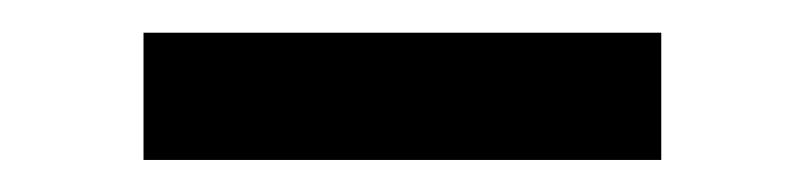

<svg xmlns="http://www.w3.org/2000/svg" viewBox="-20 -371 495 118"><path d="M386.4 -350.9V-272.7H68.2V-350.9Z"/></svg>

Font: Interface
Style: Regular
Weight: 400
Designer: Rasmus Andersson
Foundry: rsms
Version: Version 1.8